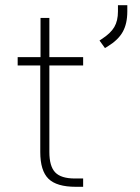

<svg xmlns="http://www.w3.org/2000/svg" viewBox="-20 -719 538 739"><path d="M135 -134V-467H48V-499H136V-650H170V-499H300V-467H170V-134Q170 -79 192.5 -55.5Q215 -32 268 -32H300V0H272Q198 0 166.5 -31Q135 -62 135 -134ZM363 -563 372 -569Q406 -591 420 -615Q434 -639 434 -675V-699H470V-675Q470 -628 452.5 -596.5Q435 -565 394 -540L384 -534Z"/></svg>

Font: Bai Jamjuree ExtraLight
Style: Regular
Weight: 275
Designer: Katatrad Aksorn Co.,Ltd.
Foundry: Cadson Demak Co.,Ltd.
Version: Version 1.000; ttfautohint (v1.6)